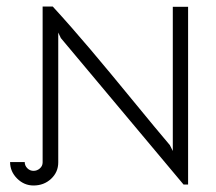

<svg xmlns="http://www.w3.org/2000/svg" viewBox="-20 -567 664 590"><path d="M142 -547Q198 -486 258 -415Q318 -344 390 -256Q462 -168 502 -121L511 -103V-546H558V0H544L167 -450L159 -467V-68Q159 -38 137 -17.5Q115 3 83 3Q54 3 32.5 -18.5Q11 -40 11 -69H56Q56 -58 64 -50Q72 -42 83 -42Q94 -42 102.5 -49.5Q111 -57 111 -68V-547Z"/></svg>

Font: Bhavuka
Style: Regular
Weight: 400
Version: 2.94.0; ttfautohint (v1.2) -l 7 -r 28 -G 50 -x 13 -D deva -f